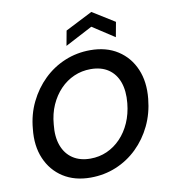

<svg xmlns="http://www.w3.org/2000/svg" viewBox="-99 -1011 974 1107"><g transform="rotate(-10 388.0 -458.0)"><path d="M342 12Q249 12 182.5 -30.5Q116 -73 83.5 -148.5Q51 -224 62 -323Q69 -406 103.5 -477Q138 -548 192.5 -601Q247 -654 317 -683Q387 -712 466 -712Q560 -712 626.5 -669Q693 -626 725 -551Q757 -476 747 -378Q739 -294 705 -223Q671 -152 616.5 -99Q562 -46 492 -17Q422 12 342 12ZM360 -96Q412 -96 457 -116Q502 -136 537.5 -173Q573 -210 595.5 -261Q618 -312 624 -374Q631 -445 612.5 -496.5Q594 -548 552.5 -576Q511 -604 449 -604Q397 -604 351.5 -584Q306 -564 270.5 -527Q235 -490 212.5 -439.5Q190 -389 185 -327Q177 -256 196 -204Q215 -152 257 -124Q299 -96 360 -96ZM336 -760 352 -847 511 -928 641 -847 625 -760 496 -844Z"/></g></svg>

Font: DM Sans 12pt SemiBold
Style: Italic
Weight: 600
Italic angle: -10°
Version: Version 4.004;gftools[0.9.30]